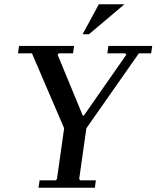

<svg xmlns="http://www.w3.org/2000/svg" viewBox="-20 -887 739 907"><path d="M492 -670H699L694 -635H636L388 -281L354 -41L360 -35H433L428 0H162L167 -35H243L249 -41L283 -281L131 -635H65L70 -670H330L325 -635H258L252 -629L371 -341H376L577 -629L571 -635H487ZM568 -867 400 -725H370L447 -867Z"/></svg>

Font: Brygada 1918 Medium
Style: Italic
Weight: 500
Italic angle: -8°
Designer: Mateusz Machalski | Borys Kosmynka | Przemek Hoffer
Foundry: NIEPODLEGLA 2018
Version: Version 3.006